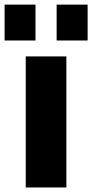

<svg xmlns="http://www.w3.org/2000/svg" viewBox="-55 -827 406 847"><path d="M194.8 -648.4V-806.6H331.5V-648.4ZM-34.7 -648.4V-806.6H101.6V-648.4ZM58.6 0V-578.1H237.8V0Z"/></svg>

Font: Oswald
Style: Heavy
Weight: 800
Designer: Vernon Adams
Foundry: Vernon Adams
Version: 3.0; ttfautohint (v0.95) -l 8 -r 50 -G 200 -x 0 -w "G" -W -c